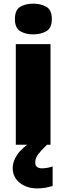

<svg xmlns="http://www.w3.org/2000/svg" viewBox="-20 -796 365 1056"><path d="M163.1 -775.9Q204.1 -775.9 234.6 -758.8Q265.1 -741.7 265.1 -690.9Q265.1 -641.6 234.6 -624.3Q204.1 -606.9 163.1 -606.9Q121.1 -606.9 91.6 -624.3Q62 -641.6 62 -690.9Q62 -741.7 91.6 -758.8Q121.1 -775.9 163.1 -775.9ZM257.8 -553.2V0H66.9V-553.2ZM173.8 97.2Q173.8 115.2 184.3 122.6Q194.8 129.9 211.9 129.9Q224.6 129.9 241.9 126.7Q259.3 123.5 269.5 119.1V227.1Q252.9 231.9 232.4 236.1Q211.9 240.2 184.6 240.2Q127.9 240.2 88.9 209.7Q49.8 179.2 49.8 127Q49.8 93.3 73.5 56.6Q97.2 20 163.6 -24.9L238.8 0Q205.1 32.2 189.5 53.2Q173.8 74.2 173.8 97.2Z"/></svg>

Font: Open Sans ExtraBold
Style: Regular
Weight: 800
Designer: Monotype Design Team
Foundry: Monotype Imaging Inc.
Version: Version 3.003; ttfautohint (v1.8.4)